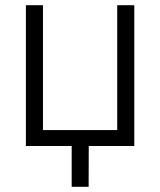

<svg xmlns="http://www.w3.org/2000/svg" viewBox="-20 -559 613 735"><path d="M79.1 0V-539.1H144.5V-61H428.7V-539.1H494.1V0ZM254.4 156.2V-24.9H319.8L319.3 156.2Z"/></svg>

Font: Inter 18pt Light
Style: Regular
Weight: 300
Designer: Rasmus Andersson
Foundry: rsms
Version: Version 4.001;git-66647c0bb